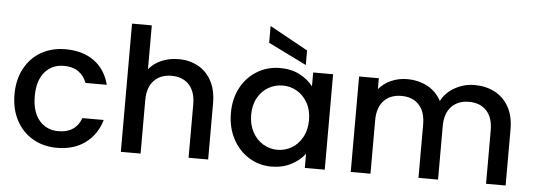

<svg xmlns="http://www.w3.org/2000/svg" viewBox="-51 -945 3068 1104"><g transform="rotate(5 1483.0 -393.5)"><path d="M307 -560Q407 -560 472.5 -512.5Q538 -465 561 -377H438Q423 -418 390 -441Q357 -464 307 -464Q237 -464 195.5 -414.5Q154 -365 154 -276Q154 -187 195.5 -137Q237 -87 307 -87Q406 -87 438 -174H561Q537 -90 471 -40.5Q405 9 307 9Q228 9 167 -26.5Q106 -62 71.5 -126.5Q37 -191 37 -276Q37 -361 71.5 -425.5Q106 -490 167 -525Q228 -560 307 -560Z M1179 -325V0H1066V-308Q1066 -382 1029 -421.5Q992 -461 928 -461Q864 -461 826.5 -421.5Q789 -382 789 -308V0H675V-740H789V-487Q818 -522 862.5 -541Q907 -560 960 -560Q1023 -560 1072.5 -533Q1122 -506 1150.5 -453Q1179 -400 1179 -325Z M1546 -560Q1611 -560 1659.5 -534.5Q1708 -509 1737 -471V-551H1852V0H1737V-82Q1708 -43 1658 -17Q1608 9 1544 9Q1473 9 1414 -27.5Q1355 -64 1320.5 -129.5Q1286 -195 1286 -278Q1286 -361 1320.5 -425Q1355 -489 1414.5 -524.5Q1474 -560 1546 -560ZM1570 -461Q1526 -461 1488 -439.5Q1450 -418 1426.5 -376.5Q1403 -335 1403 -278Q1403 -221 1426.5 -178Q1450 -135 1488.5 -112.5Q1527 -90 1570 -90Q1614 -90 1652 -112Q1690 -134 1713.5 -176.5Q1737 -219 1737 -276Q1737 -333 1713.5 -375Q1690 -417 1652 -439Q1614 -461 1570 -461ZM1691 -674V-590L1470 -699V-796Z M2896 -325V0H2783V-308Q2783 -382 2746 -421.5Q2709 -461 2645 -461Q2581 -461 2543.5 -421.5Q2506 -382 2506 -308V0H2393V-308Q2393 -382 2356 -421.5Q2319 -461 2255 -461Q2191 -461 2153.5 -421.5Q2116 -382 2116 -308V0H2002V-551H2116V-488Q2144 -522 2187 -541Q2230 -560 2279 -560Q2345 -560 2397 -532Q2449 -504 2477 -451Q2502 -501 2555 -530.5Q2608 -560 2669 -560Q2734 -560 2785.5 -533Q2837 -506 2866.5 -453Q2896 -400 2896 -325Z"/></g></svg>

Font: Poppins-Tabular Medium
Style: Regular
Weight: 500
Designer: Ninad Kale (Devanagari), Jonny Pinhorn (Latin)
Foundry: Indian Type Foundry
Version: Version 4.004